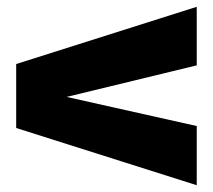

<svg xmlns="http://www.w3.org/2000/svg" viewBox="-20 -587 628 567"><path d="M561 -566.9V-394L176.8 -300.8L561 -214.8V-40L27.8 -209V-397.9Z"/></svg>

Font: Overused Grotesk ExtraBold
Style: Regular
Weight: 800
Version: Version 0.002